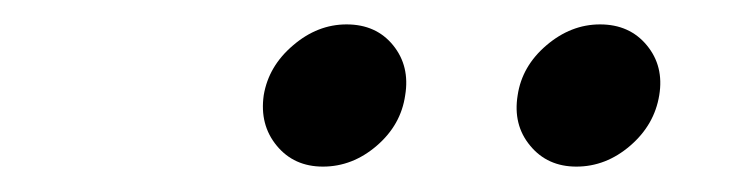

<svg xmlns="http://www.w3.org/2000/svg" viewBox="-20 -759 606 155"><path d="M445.3 -624.5Q421.9 -624.5 408 -641.4Q394 -658.2 397.9 -682.1Q401.4 -705.6 421.1 -722.4Q440.9 -739.3 464.4 -739.3Q488.3 -739.3 502.2 -722.4Q516.1 -705.6 512.2 -682.1Q508.3 -658.2 488.8 -641.4Q469.2 -624.5 445.3 -624.5ZM240.7 -624.5Q217.3 -624.5 203.4 -641.4Q189.5 -658.2 192.9 -682.1Q196.8 -705.6 216.6 -722.4Q236.3 -739.3 259.8 -739.3Q283.7 -739.3 297.4 -722.4Q311 -705.6 307.1 -682.1Q303.7 -658.2 284.2 -641.4Q264.6 -624.5 240.7 -624.5Z"/></svg>

Font: Inter 24pt
Style: Italic
Weight: 400
Italic angle: -9.3988°
Designer: Rasmus Andersson
Foundry: rsms
Version: Version 4.001;git-66647c0bb